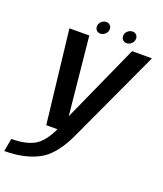

<svg xmlns="http://www.w3.org/2000/svg" viewBox="-216 -811 975 1150"><g transform="rotate(20 271.0 -236.0)"><path d="M133.5 0H317.5L591.5 -592.5H465L220.5 -49L246.5 -49.5L192 -593L65.5 -592.5ZM-50 231.5Q76.5 231.5 164.5 186Q252.5 140.5 317.5 0L205.5 -1Q163 90 109 119.5Q55 149 -35 149ZM249.5 -626Q267 -626 280.8 -639.2Q294.5 -652.5 294.5 -670.5Q294.5 -685 285 -694.5Q275.5 -704 261 -704Q243.5 -704 229.8 -691Q216 -678 216 -660Q216 -645.5 225.2 -635.8Q234.5 -626 249.5 -626ZM417 -626Q434 -626 448 -639.2Q462 -652.5 462 -670.5Q462 -685 452.5 -694.5Q443 -704 428.5 -704Q411 -704 397 -691Q383 -678 383 -660Q383 -645.5 392.5 -635.8Q402 -626 417 -626Z"/></g></svg>

Font: Anybody UltraCondensed Thin Medium
Style: Italic
Weight: 500
Italic angle: -10°
Version: Version 1.111